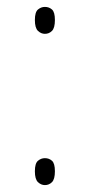

<svg xmlns="http://www.w3.org/2000/svg" viewBox="-20 -531 264 556"><path d="M110 -433Q99 -433 90 -441.5Q81 -450 81 -473Q81 -496 90 -503.5Q99 -511 110 -511Q122 -511 130.5 -503.5Q139 -496 139 -473Q139 -450 130.5 -441.5Q122 -433 110 -433ZM110 5Q99 5 90 -3.5Q81 -12 81 -35Q81 -58 90 -65.5Q99 -73 110 -73Q122 -73 130.5 -65.5Q139 -58 139 -35Q139 -12 130.5 -3.5Q122 5 110 5Z"/></svg>

Font: Noto Serif Thai Thin
Style: Regular
Weight: 250
Version: Version 2.001